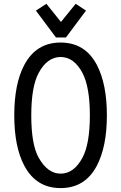

<svg xmlns="http://www.w3.org/2000/svg" viewBox="-20 -962 626 992"><path d="M424.3 -907.2 320.8 -768.6H269L165.5 -907.2L219.7 -942.4L294.9 -848.6L371.1 -942.4ZM293 -64.9Q362.3 -64.9 406.2 -147.5Q444.3 -218.8 444.3 -366.2Q444.3 -511.7 406.2 -585Q362.3 -667.5 293 -667.5Q224.1 -667.5 179.7 -585Q141.6 -514.2 141.6 -366.2Q141.6 -215.3 179.7 -147.5Q226.1 -64.9 293 -64.9ZM293 9.8Q167 9.8 105.5 -106Q53.7 -203.6 53.7 -366.2Q53.7 -528.8 105.5 -626.5Q167 -742.2 293 -742.2Q419.9 -742.2 480.5 -626.5Q532.2 -527.3 532.2 -366.2Q532.2 -205.1 480.5 -106Q419.9 9.8 293 9.8Z"/></svg>

Font: Consola Mono
Style: Book
Weight: 400
Monospace: yes
Version: Version 2.001